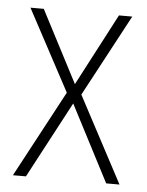

<svg xmlns="http://www.w3.org/2000/svg" viewBox="-44 -566 463 603"><g transform="rotate(5 187.5 -264.5)"><path d="M165 -273 28 -529H70L188 -302L307 -529H349L211 -271L355 0H313L188 -241L60 0H19Z"/></g></svg>

Font: Noto Sans Arabic Cond ExtLt
Style: Regular
Weight: 200
Width: 3
Designer: Monotype Design Team, Nadine Chahine, Nizar Qandah and Khaled Hosny
Foundry: Monotype Imaging Inc.
Version: Version 2.012; ttfautohint (v1.8.4.7-5d5b)